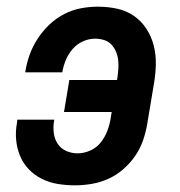

<svg xmlns="http://www.w3.org/2000/svg" viewBox="-20 -548 540 576"><path d="M205 8Q179 8 154 4Q129 0 106.5 -11Q84 -22 67 -39.5Q50 -57 40.5 -79.5Q31 -102 28.5 -127.5Q26 -153 31 -180L32 -189H143L142 -184Q139 -166 141.5 -148Q144 -130 153.5 -116Q163 -102 179 -95Q195 -88 213 -88Q232 -88 251 -96.5Q270 -105 282.5 -121Q295 -137 302 -155.5Q309 -174 312 -193L315 -212H172L188 -308H331L332 -313Q334 -327 335 -341Q336 -355 334.5 -368Q333 -381 328 -393Q323 -405 314 -414.5Q305 -424 292 -428Q279 -432 265 -432Q247 -432 229 -424Q211 -416 198 -401Q185 -386 177.5 -368Q170 -350 167 -332V-331H56V-333Q60 -359 69 -384Q78 -409 93 -432Q108 -455 128 -474Q148 -493 172 -505.5Q196 -518 222 -523Q248 -528 273 -528Q303 -528 331 -522Q359 -516 381.5 -500.5Q404 -485 419 -462Q434 -439 441 -412Q448 -385 447.5 -356Q447 -327 442 -298L422 -178Q418 -153 409.5 -128Q401 -103 386 -81Q371 -59 350.5 -41Q330 -23 306 -12Q282 -1 256 3.5Q230 8 205 8Z"/></svg>

Font: Iosevka Term Curly
Style: Bold Italic
Weight: 700
Italic angle: -9°
Designer: Belleve Invis
Foundry: Belleve Invis
Version: Version 32.3.0